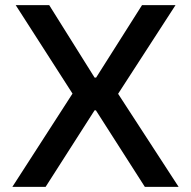

<svg xmlns="http://www.w3.org/2000/svg" viewBox="-20 -725 741 745"><path d="M28 0 275 -383 276 -339 41 -705H171L347 -424H353L531 -705H661L424 -339V-383L673 0H542L352 -297H347L157 0Z"/></svg>

Font: Nunito Sans 6pt SemiBold
Style: Regular
Weight: 600
Version: Version 3.101;gftools[0.9.27]